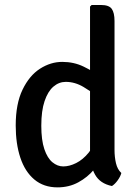

<svg xmlns="http://www.w3.org/2000/svg" viewBox="-20 -756 570 788"><path d="M450 -140.5Q450 -111.5 456 -86Q462 -60.5 478 -46Q474.5 -32 463.2 -16.2Q452 -0.5 439.5 7.5Q390.5 -2.5 370 -39.5Q349.5 -76.5 349.5 -124.5V-729L356 -735.5H395Q427 -735.5 438.5 -719.8Q450 -704 450 -669.5ZM44.5 -241Q44.5 -330 72.5 -388Q100.5 -446 144.2 -474Q188 -502 235.5 -502Q283.5 -502 323.5 -482.5Q363.5 -463 398.5 -437.5L387 -355.5Q358 -378 322.8 -399Q287.5 -420 250 -420Q222 -420 199.2 -400.5Q176.5 -381 163 -341.2Q149.5 -301.5 149.5 -240Q149.5 -181 162 -144Q174.5 -107 195.2 -90Q216 -73 239.5 -73Q265 -73 292.5 -86.8Q320 -100.5 343.5 -129Q367 -157.5 380 -202L401 -125.5Q392 -92 365.8 -60.2Q339.5 -28.5 301.5 -7.8Q263.5 13 216 13Q159.5 13 121 -19.2Q82.5 -51.5 63.5 -108.8Q44.5 -166 44.5 -241Z"/></svg>

Font: Signika Light
Style: Regular
Weight: 400
Version: Version 2.003;gftools[0.9.32]